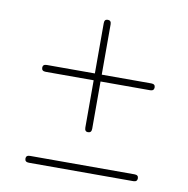

<svg xmlns="http://www.w3.org/2000/svg" viewBox="-65 -682 638 650"><g transform="rotate(10 254.5 -357.5)"><path d="M64 -421Q64 -432.5 78 -432.5H437Q450.5 -432.5 450.5 -421Q450.5 -409 437 -409H78Q64 -409 64 -421ZM254.5 -232.5Q243 -232.5 243 -246.5V-605.5Q243 -619 254.5 -619Q266.6 -619 266.6 -605.5V-246.5Q266.6 -232.5 254.5 -232.5ZM61.5 -108Q61.5 -119.5 75.5 -119.5H434.5Q448 -119.5 448 -108Q448 -96 434.5 -96H75.5Q61.5 -96 61.5 -108Z"/></g></svg>

Font: Fraunces 72pt S000 Light
Style: Regular
Weight: 300
Version: Version 1.000; ttfautohint (v1.8.3)